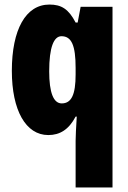

<svg xmlns="http://www.w3.org/2000/svg" viewBox="-20 -583 564 843"><path d="M312 35V240H474V-553H334L321 -484H312C281 -544 249 -563 197 -563C93 -563 32 -453 32 -272C32 -99 93 10 192 10C243 10 282 -14 312 -71H317C314 -21 312 14 312 35ZM251 -129C215 -129 196 -176 196 -270C196 -375 216 -424 250 -424C294 -424 312 -384 312 -285V-256C312 -168 294 -129 251 -129Z"/></svg>

Font: Noto Sans Oriya ExtCond Blk
Style: Regular
Weight: 900
Width: 2
Designer: Amélie Bonet and Sol Matas
Foundry: Google LLC
Version: Version 2.006